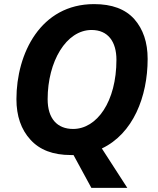

<svg xmlns="http://www.w3.org/2000/svg" viewBox="-20 -745 770 935"><path d="M600 170 476 -22C628 -94 699 -274 699 -458C699 -539 677 -603 634 -652C590 -701 525 -725 438 -725C178 -725 60 -485 60 -262C60 -180 83 -114 128 -65C173 -15 238 10 325 10H338L425 170ZM336 -117C259 -117 212 -167 212 -262C212 -445 302 -599 426 -599C506 -599 547 -542 547 -454C547 -250 452 -117 336 -117Z"/></svg>

Font: BC Sans
Style: Bold Italic
Weight: 700
Italic angle: -12°
Designer: Monotype Design Team
Province of B.C.
Foundry: Monotype Imaging Inc.
Version: Version 2.000;GOOG;noto-source:20170915:90ef993387c0